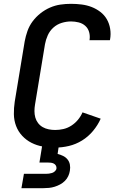

<svg xmlns="http://www.w3.org/2000/svg" viewBox="-20 -763 640 1003"><path d="M268 8Q235 8 203.5 2.5Q172 -3 144.5 -17Q117 -31 96 -53.5Q75 -76 64 -105Q53 -134 52.5 -166.5Q52 -199 57 -232L109 -547Q114 -574 123.5 -601Q133 -628 150.5 -651.5Q168 -675 191.5 -693.5Q215 -712 241.5 -723.5Q268 -735 295.5 -739Q323 -743 351 -743Q379 -743 406.5 -739.5Q434 -736 458.5 -726.5Q483 -717 504 -701Q525 -685 538 -662.5Q551 -640 555.5 -612.5Q560 -585 555 -557Q555 -556 554.5 -555Q554 -554 554 -553H447Q447 -554 447.5 -554.5Q448 -555 448 -555Q451 -576 445.5 -595.5Q440 -615 425.5 -628Q411 -641 391 -646Q371 -651 351 -651Q327 -651 302.5 -643.5Q278 -636 259 -619Q240 -602 229.5 -578.5Q219 -555 215 -532L163 -217Q160 -200 160 -182.5Q160 -165 164.5 -149Q169 -133 179 -120Q189 -107 203 -99Q217 -91 234 -87.5Q251 -84 268 -84Q290 -84 311.5 -89Q333 -94 352.5 -106.5Q372 -119 387 -137Q402 -155 411 -176L506 -143Q491 -109 466 -79Q441 -49 408.5 -29Q376 -9 340 -0.5Q304 8 268 8ZM92 220 105 145H220Q228 145 236 144Q244 143 252 140.5Q260 138 267 131.5Q274 125 275 117Q276 109 272 102Q268 95 261 91.5Q254 88 246 87Q238 86 229 86H186L200 0H287L281 41Q296 45 309.5 51.5Q323 58 332.5 69.5Q342 81 345 96.5Q348 112 345 129Q343 143 336.5 157Q330 171 319 182Q308 193 294 200.5Q280 208 265.5 212.5Q251 217 236.5 218.5Q222 220 207 220Z"/></svg>

Font: Iosevka SS04 Semibold Extended
Style: Italic
Weight: 600
Width: 7
Italic angle: -9°
Monospace: yes
Designer: Belleve Invis
Foundry: Belleve Invis
Version: Version 19.0.0; ttfautohint (v1.8.4)